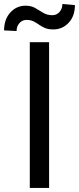

<svg xmlns="http://www.w3.org/2000/svg" viewBox="-56 -917 386 937"><path d="M183.6 -710.9V0H89.4V-710.9ZM248.5 -897.5 309.6 -892.1Q309.6 -838.4 279.1 -805.9Q248.5 -773.4 204.1 -773.4Q179.2 -773.4 163.1 -780.5Q147 -787.6 134.3 -796.6Q121.6 -805.7 107.7 -812.7Q93.8 -819.8 73.2 -819.8Q52.7 -819.8 38.8 -804.2Q24.9 -788.6 24.9 -765.6L-36.1 -768.6Q-36.1 -822.3 -5.9 -855.7Q24.4 -889.2 68.8 -889.2Q96.7 -889.2 116.2 -877.7Q135.7 -866.2 154.8 -854.5Q173.8 -842.8 199.7 -842.8Q220.2 -842.8 234.4 -858.6Q248.5 -874.5 248.5 -897.5Z"/></svg>

Font: Vazirmatn RD FD
Style: Regular
Weight: 400
Designer: Saber Rastikerdar
Foundry: Saber Rastikerdar
Version: Version 33.003